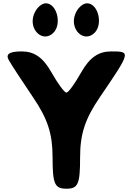

<svg xmlns="http://www.w3.org/2000/svg" viewBox="-20 -1195 806 1165"><path d="M33 -831C49 -802 116 -700 181 -604C270 -473 299 -382 299 -240C299 -78 312 -50 383 -50C454 -50 466 -78 466 -240C466 -382 496 -473 585 -604C775 -883 775 -883 654 -883C578 -883 524 -846 474 -758C434 -687 395 -633 383 -633C371 -633 331 -687 291 -758C241 -846 188 -883 112 -883C37 -883 13 -867 33 -831ZM436 -1108C401 -1016 490 -932 554 -996C607 -1049 575 -1175 508 -1175C482 -1175 450 -1146 436 -1108ZM186 -1108C151 -1016 240 -932 304 -996C357 -1049 325 -1175 258 -1175C232 -1175 200 -1146 186 -1108Z"/></svg>

Font: Hussar Skorodowane
Style: Bold
Weight: 700
Foundry: Cannot Into Space Fonts
Version: Version 0.892